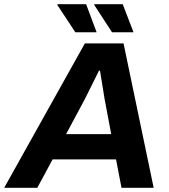

<svg xmlns="http://www.w3.org/2000/svg" viewBox="-59 -892 803 912"><path d="M298.8 -738.8 212.9 -869.1 214.8 -872.1H350.1L399.9 -738.8ZM473.1 -738.8 388.2 -869.1 390.1 -872.1H523.9L575.2 -738.8ZM-39.1 0 344.2 -686H527.8L670.9 0H518.1L492.2 -134.8H190.9L118.2 0ZM254.9 -254.9H469.2L438 -420.9Q417.5 -545.4 416 -556.2H411.1Q406.2 -545.9 342.8 -418.9Z"/></svg>

Font: Archivo
Style: Bold Italic
Weight: 700
Italic angle: -10°
Designer: Hector Gatti
Foundry: Omnibus-Type
Version: Version 2.001